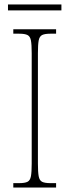

<svg xmlns="http://www.w3.org/2000/svg" viewBox="-20 -846 315 866"><path d="M40 0V-20H67Q92 -20 104 -26Q116 -32 119.5 -51Q123 -70 123 -108V-606Q123 -645 119.5 -663.5Q116 -682 104 -688Q92 -694 67 -694H40V-714H233V-694H207Q182 -694 170 -688Q158 -682 154.5 -663.5Q151 -645 151 -606V-108Q151 -70 154.5 -51Q158 -32 170 -26Q182 -20 207 -20H233V0ZM16 -799V-826H257V-799Z"/></svg>

Font: Noto Serif Tamil Condensed Thin
Style: Italic
Weight: 100
Width: 3
Italic angle: -12°
Designer: Indian Type Foundry, Tom Grace, and the Monotype Design Team
Foundry: Monotype Imaging Inc.
Version: Version 2.003; ttfautohint (v1.8.4.7-5d5b)